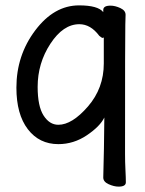

<svg xmlns="http://www.w3.org/2000/svg" viewBox="-20 -512 540 714"><path d="M421 182Q404 182 384 173Q364 164 364 148Q367 46 368 -75Q352 -42 303 -9Q254 24 197 24Q126 24 83.5 -31.5Q41 -87 41 -186Q41 -306 111 -399Q181 -492 274 -492Q344 -492 364 -467V-475Q364 -491 391 -491Q408 -491 427.5 -482Q447 -473 447 -457Q447 -445 446 -419.5Q445 -394 445 60Q445 91 446.5 120Q448 149 448 166Q448 182 421 182ZM197 -48Q248 -48 307 -116Q366 -184 366 -276V-375Q366 -371 362 -371Q358 -371 349 -379Q317 -422 275 -422Q215 -422 167.5 -349.5Q120 -277 120 -189Q120 -117 142 -82.5Q164 -48 197 -48Z"/></svg>

Font: LXGW WenKai Mono Medium
Style: Regular
Weight: 500
Monospace: yes
Designer: LXGW / Fontworks Inc.
Foundry: LXGW / Fontworks Inc.
Version: Version 1.520; June 14, 2025